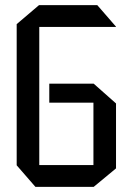

<svg xmlns="http://www.w3.org/2000/svg" viewBox="-20 -728 510 748"><path d="M133 -623V-708H359L432 -624V-623ZM118 0 45 -84V-85H344V0ZM45 -85V-634L132 -708H133V-85ZM172 -328V-402H344V-328ZM344 0V-402H345L432 -325V-72L345 0Z"/></svg>

Font: Foldit
Style: Regular
Weight: 400
Version: Version 1.003